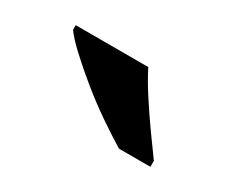

<svg xmlns="http://www.w3.org/2000/svg" viewBox="-45 -866 424 360"><g transform="rotate(30 167.0 -686.0)"><path d="M226 -606Q203 -620 174.5 -639.5Q146 -659 119 -681Q92 -703 70.5 -723Q49 -743 40 -756V-766H197Q208 -744 225.5 -717Q243 -690 261.5 -664Q280 -638 294 -619V-606Z"/></g></svg>

Font: Noto Serif Myanmar
Style: Bold
Weight: 700
Designer: Ben Mitchell and the Monotype Design Team
Foundry: Monotype Imaging Inc.
Version: Version 2.106; ttfautohint (v1.8.4.7-5d5b)